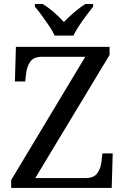

<svg xmlns="http://www.w3.org/2000/svg" viewBox="-20 -929 618 949"><path d="M35.2 0V-39.1L401.4 -648.4H189.5Q146.5 -648.4 129.9 -624.5Q113.3 -600.6 109.4 -568.4L104.5 -526.4H53.7L58.6 -697.3H521.5V-657.2L154.3 -48.8H400.4Q444.3 -48.8 460.9 -72.8Q477.5 -96.7 481.4 -128.9L486.3 -170.9H537.1L532.2 0ZM250 -752.9Q240.2 -775.4 222.7 -801.3Q205.1 -827.1 186.5 -852.5Q168 -877.9 152.3 -896.5V-909.2H190.4Q218.8 -892.6 246.6 -868.2Q274.4 -843.8 295.9 -820.3Q318.4 -843.8 346.7 -868.2Q375 -892.6 402.3 -909.2H440.4V-896.5Q425.8 -877.9 406.7 -852.5Q387.7 -827.1 370.6 -801.3Q353.5 -775.4 342.8 -752.9Z"/></svg>

Font: Noto Serif Todhri
Style: Regular
Weight: 400
Designer: Mikhail Merkuryev
Version: Version 1.000; ttfautohint (v1.8.4.7-5d5b)